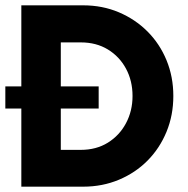

<svg xmlns="http://www.w3.org/2000/svg" viewBox="-20 -700 705 720"><path d="M60 0V-293H0V-376H60V-680H292Q364 -680 425.5 -654Q487 -628 533 -582Q579 -536 604.5 -474Q630 -412 630 -340Q630 -268 604.5 -206Q579 -144 533.5 -98Q488 -52 426 -26Q364 0 292 0ZM208 -138H283Q341 -138 384.5 -165Q428 -192 452.5 -238Q477 -284 477 -340Q477 -397 452.5 -442.5Q428 -488 384.5 -514.5Q341 -541 283 -541H208V-376H350V-293H208Z"/></svg>

Font: Teachers
Style: Bold
Weight: 700
Designer: Alfredo Marco Pradil, Chank Diesel
Version: Version 1.001